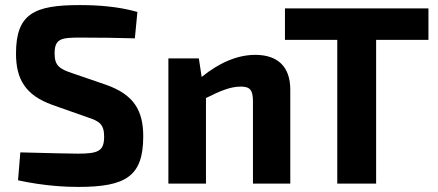

<svg xmlns="http://www.w3.org/2000/svg" viewBox="-20 -723 1725 756"><path d="M325 -261C371 -246 390 -234 390 -185C390 -129 368 -118 288 -118C244 -118 188 -120 60 -123L51 -13C157 10 244 13 288 13C476 13 544 -29 544 -186C544 -287 508 -350 398 -389L267 -434C215 -451 195 -464 195 -512C195 -571 221 -575 295 -575C368 -575 453 -574 511 -572L521 -676C444 -698 362 -703 294 -703C116 -703 43 -670 43 -512C43 -410 81 -348 186 -310Z M763 -493H643V0H791V-337C849 -366 888 -382 928 -382C964 -382 976 -369 976 -324V0H1123V-370C1123 -459 1075 -507 985 -507C915 -507 843 -476 774 -420Z M1667 -566V-690H1102V-566H1308V0H1461V-566Z"/></svg>

Font: SnT
Style: Bold
Weight: 700
Designer: Natanael Gama
Version: Version 1.001;PS 001.001;hotconv 1.0.70;makeotf.lib2.5.58329